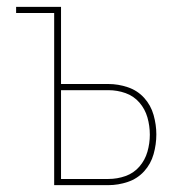

<svg xmlns="http://www.w3.org/2000/svg" viewBox="-20 -540 540 560"><path d="M138 0V-502H27V-520H158V-295H296Q325 -295 353 -285.5Q381 -276 400.5 -254.5Q420 -233 428 -204.5Q436 -176 436 -148Q436 -119 428 -90.5Q420 -62 400.5 -40.5Q381 -19 353 -9.5Q325 0 296 0ZM158 -18H296Q322 -18 346 -26.5Q370 -35 386.5 -54Q403 -73 410 -97.5Q417 -122 417 -147Q417 -173 410 -197.5Q403 -222 386.5 -241Q370 -260 346 -268.5Q322 -277 296 -277H158Z"/></svg>

Font: Iosevka Curly Thin
Style: Regular
Weight: 100
Monospace: yes
Designer: Belleve Invis
Foundry: Belleve Invis
Version: Version 22.1.2; ttfautohint (v1.8.4)